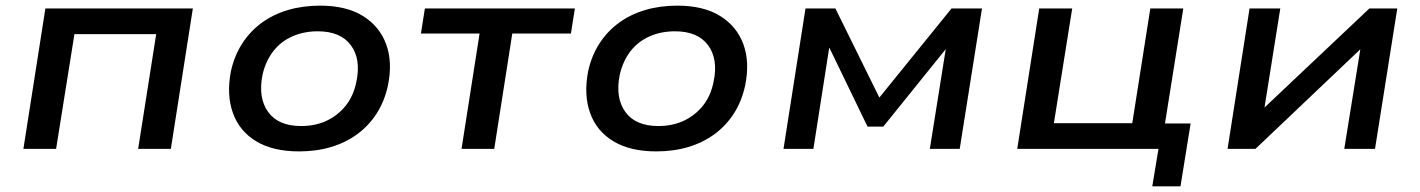

<svg xmlns="http://www.w3.org/2000/svg" viewBox="-20 -528 5038 681"><path d="M63 0 141 -498H664L586 0H470L534 -407H244L179 0Z M1041 9Q948 9 888.5 -27Q829 -63 806 -127.5Q783 -192 799 -275Q811 -330 839 -373.5Q867 -417 908 -447Q949 -477 1001.5 -492.5Q1054 -508 1115 -508Q1208 -508 1267 -471.5Q1326 -435 1349.5 -371.5Q1373 -308 1356 -225Q1344 -169 1316 -125.5Q1288 -82 1247 -52Q1206 -22 1154 -6.5Q1102 9 1041 9ZM1048 -81Q1099 -81 1139 -100Q1179 -119 1206.5 -153.5Q1234 -188 1244 -238Q1261 -318 1224.5 -367.5Q1188 -417 1107 -417Q1058 -417 1017 -399Q976 -381 949 -346Q922 -311 911 -262Q895 -181 931 -131Q967 -81 1048 -81Z M1617 0 1681 -409H1473L1487 -498H2019L2005 -409H1797L1733 0Z M2308 9Q2215 9 2155.5 -27Q2096 -63 2073 -127.5Q2050 -192 2066 -275Q2078 -330 2106 -373.5Q2134 -417 2175 -447Q2216 -477 2268.5 -492.5Q2321 -508 2382 -508Q2475 -508 2534 -471.5Q2593 -435 2616.5 -371.5Q2640 -308 2623 -225Q2611 -169 2583 -125.5Q2555 -82 2514 -52Q2473 -22 2421 -6.5Q2369 9 2308 9ZM2315 -81Q2366 -81 2406 -100Q2446 -119 2473.5 -153.5Q2501 -188 2511 -238Q2528 -318 2491.5 -367.5Q2455 -417 2374 -417Q2325 -417 2284 -399Q2243 -381 2216 -346Q2189 -311 2178 -262Q2162 -181 2198 -131Q2234 -81 2315 -81Z M2759 0 2837 -498H2943L3099 -182L3355 -498H3463L3384 0H3278L3335 -357H3337L3113 -79H3057L2922 -358H2921L2865 0Z M4067 133 4089 0H3588L3666 -498H3783L3718 -91H3996L4060 -498H4177L4112 -90H4203L4167 133Z M4334 0 4412 -498H4521L4464 -140H4458L4837 -498H4936L4857 0H4748L4806 -360H4812L4433 0Z"/></svg>

Font: Nunito Sans 7pt SemiExpanded SemiBold
Style: Italic
Weight: 600
Width: 6
Italic angle: -9°
Designer: Vernon Adams
Foundry: Vernon Adams
Version: Version 3.101;gftools[0.9.27]